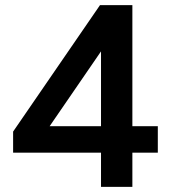

<svg xmlns="http://www.w3.org/2000/svg" viewBox="-20 -727 662 747"><path d="M410 -581 145 -195 122 -236H594V-133H31V-215L369 -707H495V0H373V-590Z"/></svg>

Font: 42dot Sans
Style: Bold
Weight: 700
Designer: 42dot
Version: Version 1.000